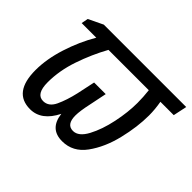

<svg xmlns="http://www.w3.org/2000/svg" viewBox="-119 -731 936 936"><g transform="rotate(45 349.0 -263.0)"><path d="M167 10Q245 10 291 -82Q302 10 388 10Q462 10 508.5 -54Q555 -118 577 -209Q599 -300 599 -379Q599 -420 591 -465H683L698 -536H130L55 -500L48 -465H149Q106 -392 78.5 -306Q51 -220 51 -144Q51 10 167 10ZM184 -63Q135 -63 135 -144Q135 -224 163.5 -307.5Q192 -391 233 -465H511Q516 -422 516 -382Q516 -318 500.5 -244Q485 -170 456.5 -116.5Q428 -63 390 -63Q345 -63 345 -125Q345 -156 358 -215L376 -303H296L276 -209Q262 -148 242 -105.5Q222 -63 184 -63Z"/></g></svg>

Font: Noto Sans UI SemiCondensed
Style: Italic
Weight: 400
Width: 4
Italic angle: -12°
Designer: Monotype Design Team
Foundry: Monotype Imaging Inc.
Version: Version 1.901